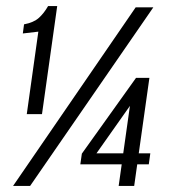

<svg xmlns="http://www.w3.org/2000/svg" viewBox="-20 -611 560 631"><path d="M68 -236 106 -507 55 -501 59 -531Q91 -537 108 -552.5Q125 -568 138 -591H168L118 -236ZM23 0 426 -587H484L79 0ZM370 0 380 -71H244L249 -106L427 -355H471L436 -107H474L469 -71H431L421 0ZM297 -107H385L407 -263Z"/></svg>

Font: Alumni Sans Thin Medium
Style: Italic
Weight: 500
Italic angle: -8°
Version: Version 1.016